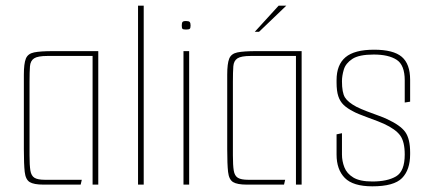

<svg xmlns="http://www.w3.org/2000/svg" viewBox="-20 -650 1518 676"><path d="M133 0Q99 0 84.5 -9Q70 -18 67 -45Q64 -72 64 -125V-387Q64 -426 71 -443.5Q78 -461 100 -465.5Q122 -470 167 -470H326V0H306V-453H147Q113 -453 100 -444.5Q87 -436 85.5 -416.5Q84 -397 84 -362V-103Q84 -68 87 -49.5Q90 -31 101.5 -24Q113 -17 138 -17H268L264 0Z M466 -630H486V0H466Z M626 0V-470H646V0ZM635 -546Q625 -546 622.5 -548.5Q620 -551 620 -560Q620 -569 622.5 -572.5Q625 -576 635 -576Q645 -576 648 -572.5Q651 -569 651 -560Q651 -551 648 -548.5Q645 -546 635 -546Z M849 0Q815 0 800.5 -9Q786 -18 783 -45Q780 -72 780 -125V-387Q780 -426 787 -443.5Q794 -461 816 -465.5Q838 -470 883 -470H1042V0H1022V-453H863Q829 -453 816 -444.5Q803 -436 801.5 -416.5Q800 -397 800 -362V-103Q800 -68 803 -49.5Q806 -31 817.5 -24Q829 -17 854 -17H984L980 0ZM877 -538 961 -630H988L892 -538Z M1291 6Q1223 6 1194 -23.5Q1165 -53 1165 -106V-177L1184 -181V-106Q1184 -83 1192.5 -61Q1201 -39 1224 -25Q1247 -11 1291 -11Q1344 -11 1374.5 -29Q1405 -47 1405 -106Q1405 -151 1389 -173Q1373 -195 1332 -214Q1326 -217 1310.5 -223Q1295 -229 1277 -235.5Q1259 -242 1244.5 -248Q1230 -254 1225 -257Q1203 -268 1190 -280.5Q1177 -293 1171 -311.5Q1165 -330 1165 -359V-368Q1165 -422 1196.5 -448.5Q1228 -475 1297 -475Q1365 -475 1394.5 -450Q1424 -425 1424 -369V-292L1405 -289V-367Q1405 -421 1376.5 -439.5Q1348 -458 1296 -458Q1244 -458 1220.5 -442.5Q1197 -427 1190.5 -405Q1184 -383 1184 -364Q1184 -324 1194.5 -307Q1205 -290 1235 -274Q1251 -266 1272 -258Q1293 -250 1312.5 -243Q1332 -236 1342 -231Q1390 -209 1407 -185Q1424 -161 1424 -113V-107Q1424 -52 1395.5 -23Q1367 6 1291 6Z"/></svg>

Font: Smooch Sans Thin Thin
Style: Regular
Weight: 250
Version: Version 1.010